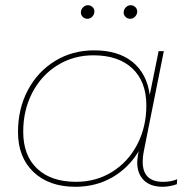

<svg xmlns="http://www.w3.org/2000/svg" viewBox="-20 -713 743 736"><path d="M659 -26 658 -7Q648 -3 632.5 0Q617 3 604 3Q557 3 531.5 -22Q506 -47 506 -91Q506 -102 510 -126L512 -134Q474 -70 411 -33.5Q348 3 269 3Q168 3 108.5 -53.5Q49 -110 49 -207Q49 -296 86.5 -367Q124 -438 190.5 -479Q257 -520 341 -520Q433 -520 488 -475.5Q543 -431 554 -349L588 -517H608L531 -132Q527 -113 527 -93Q527 -16 605 -16Q637 -16 659 -26ZM541 -309Q541 -400 487.5 -450.5Q434 -501 338 -501Q262 -501 200.5 -463Q139 -425 104 -358Q69 -291 69 -208Q69 -117 122.5 -66.5Q176 -16 272 -16Q348 -16 409.5 -54Q471 -92 506 -159Q541 -226 541 -309ZM290 -665Q290 -676 298 -684.5Q306 -693 317 -693Q327 -693 334.5 -686Q342 -679 342 -669Q342 -658 334 -649.5Q326 -641 315 -641Q305 -641 297.5 -648Q290 -655 290 -665ZM454 -665Q454 -676 462 -684.5Q470 -693 481 -693Q491 -693 498.5 -686Q506 -679 506 -669Q506 -658 498 -649.5Q490 -641 479 -641Q469 -641 461.5 -648Q454 -655 454 -665Z"/></svg>

Font: Montserrat Alternates Thin
Style: Italic
Weight: 250
Italic angle: -11.3°
Designer: Julieta Ulanovsky
Foundry: Julieta Ulanovsky
Version: Version 7.200